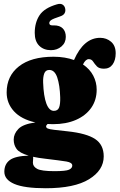

<svg xmlns="http://www.w3.org/2000/svg" viewBox="-20 -750 620 995"><path d="M330 -69.5Q428.5 -59 473 -29.5Q517.5 0 517.5 60.5Q517.5 132 441.5 178.8Q365.5 225.5 217.5 225.5Q106 225.5 54.2 203.2Q2.5 181 2.5 140Q2.5 100.5 30.8 79.5Q59 58.5 128.5 56.5Q81.5 43 66.2 22.2Q51 1.5 51 -26.5Q51 -56.5 75.2 -81.8Q99.5 -107 163.5 -115.5Q90 -132 52.2 -173.5Q14.5 -215 14.5 -271Q14.5 -356 78 -406Q141.5 -456 257.5 -456Q288 -456 314.8 -451.5Q341.5 -447 363.5 -439Q414 -554 499 -554Q532 -554 555.8 -533.5Q579.5 -513 579.5 -474Q579.5 -438.5 563.8 -416.2Q548 -394 519 -394Q493.5 -394 482 -406.2Q470.5 -418.5 462.5 -431Q454.5 -443.5 440 -443.5Q423.5 -443.5 410 -416Q445.5 -392 463.2 -358Q481 -324 481 -285.5Q481 -231.5 452.8 -191.2Q424.5 -151 373.8 -128.8Q323 -106.5 254.5 -106.5Q240 -106.5 226.5 -107.5Q219 -100.5 219 -95Q219 -87.5 228 -83.8Q237 -80 261 -77.2Q285 -74.5 330 -69.5ZM235.5 -387.5Q216 -387.5 209.2 -369Q202.5 -350.5 203.5 -322.5Q206 -251.5 220.2 -213.5Q234.5 -175.5 259 -175.5Q279.5 -175.5 286.2 -192.8Q293 -210 292 -246Q290 -308.5 276.8 -348Q263.5 -387.5 235.5 -387.5ZM150.5 93Q150.5 113 172.5 125Q194.5 137 262 137Q321.5 137 338 129.2Q354.5 121.5 354.5 108Q354.5 92 324 87Q293.5 82 214 72.5Q178 68.5 151 62.5L151.5 64.5Q152.5 67.5 151.5 76Q150.5 84.5 150.5 93ZM259.5 -618.5Q290 -618.5 305.5 -602.5Q321 -586.5 321 -559Q321 -528.5 298.5 -509.2Q276 -490 244 -490Q206.5 -490 183.2 -513Q160 -536 160 -579.5Q160 -633 184.8 -670.8Q209.5 -708.5 275 -727.5Q293.5 -733 304.5 -726Q315.5 -719 318 -704.5Q320.5 -691.5 314.5 -681Q308.5 -670.5 291.5 -665Q255 -653 245.2 -646Q235.5 -639 235.5 -630.5Q235.5 -618.5 251 -618.5Z"/></svg>

Font: Fraunces 144pt SuperSoft Black
Style: Regular
Weight: 900
Version: Version 1.000;[b76b70a41]